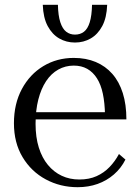

<svg xmlns="http://www.w3.org/2000/svg" viewBox="-20 -769 582 799"><path d="M128 -254Q128 -198 141.5 -155Q155 -112 179.5 -82.5Q204 -53 237 -37.5Q270 -22 310 -22Q351 -22 382 -36Q413 -50 436 -74Q459 -98 475 -128L502 -105Q484 -69 454 -43Q424 -17 386 -3.5Q348 10 303 10Q231 10 170.5 -22.5Q110 -55 74 -115Q38 -175 38 -256Q38 -337 71 -398.5Q104 -460 160.5 -494Q217 -528 287 -528Q338 -528 378.5 -511Q419 -494 447.5 -461.5Q476 -429 491 -381.5Q506 -334 506 -272H101L100 -302H445L417 -291Q416 -341 408 -379Q400 -417 383.5 -443Q367 -469 343 -482.5Q319 -496 287 -496Q252 -496 222.5 -479.5Q193 -463 172 -431.5Q151 -400 139.5 -355Q128 -310 128 -254ZM292 -592Q256 -592 226.5 -609Q197 -626 178.5 -660.5Q160 -695 158 -749H221Q222 -704 231 -676.5Q240 -649 255.5 -637Q271 -625 292 -625Q314 -625 329.5 -637Q345 -649 353.5 -676.5Q362 -704 363 -749H426Q424 -695 405.5 -660.5Q387 -626 357.5 -609Q328 -592 292 -592Z"/></svg>

Font: Roboto Serif 144pt
Style: Regular
Weight: 400
Version: Version 1.008